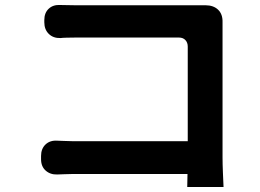

<svg xmlns="http://www.w3.org/2000/svg" viewBox="-20 -725 1040 767"><path d="M144 -102Q144 -131 162 -148Q180 -165 209 -163Q217 -163 235 -162Q253 -161 269 -161H730V-539Q730 -555 720.5 -565Q711 -575 695 -575H281Q265 -575 246.5 -574.5Q228 -574 222 -573Q193 -572 175 -589.5Q157 -607 157 -636V-645Q157 -674 175 -690.5Q193 -707 222 -705Q230 -705 250 -704.5Q270 -704 280 -704H784Q785 -704 791 -704Q797 -704 801 -704Q833 -704 851.5 -686Q870 -668 869 -636Q869 -633 869 -633Q869 -633 869 -630.5Q869 -628 869 -614V-96Q869 -70 870.5 -35.5Q872 -1 873 22H728L729 -30H273Q256 -30 236 -29Q216 -28 209 -28Q181 -27 162.5 -43.5Q144 -60 144 -89Z"/></svg>

Font: Chiron GoRound TC
Style: Bold
Weight: 700
Designer: Ryoko NISHIZUKA 西塚涼子 (kana, bopomofo & ideographs); Paul D. Hunt (Latin, Greek & Cyrillic); Sandoll Communications 산돌커뮤니
Foundry: Adobe
Version: Version 1.000;hotconv 1.1.1;makeotfexe 2.6.0